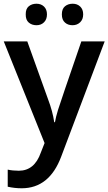

<svg xmlns="http://www.w3.org/2000/svg" viewBox="-20 -760 576 1020"><path d="M95.2 240.2Q57.1 240.2 21 231.9V141.1Q46.9 147 80.1 147Q163.1 147 196.8 50.8L216.8 0L0 -540H125L234.9 -233.9Q259.8 -168.5 268.1 -110.8H272Q276.4 -137.7 288.1 -175.8Q299.8 -213.9 412.1 -540H536.1L305.2 71.8Q242.2 240.2 95.2 240.2ZM325.2 -640.1Q308.6 -654.3 308.6 -683.6Q308.6 -712.9 325.2 -726.6Q341.8 -740.2 366.2 -740.2Q390.6 -740.2 406.2 -725.1Q421.9 -710 421.9 -683.6Q421.9 -657.2 405.8 -641.6Q389.6 -626 365.2 -626Q340.8 -626 325.2 -640.1ZM116.7 -683.6Q116.2 -712.9 132.8 -726.6Q149.4 -740.2 173.8 -740.2Q198.2 -740.2 213.9 -725.1Q229.5 -710 229.5 -683.6Q229.5 -657.2 213.9 -641.6Q198.2 -626 173.8 -626Q149.4 -626 132.8 -640.1Q116.2 -654.3 116.7 -683.6Z"/></svg>

Font: OpenSans-Semibold
Style: Regular
Weight: 600
Foundry: Ascender Corporation
Version: Version 1.10